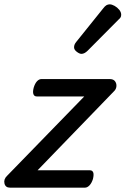

<svg xmlns="http://www.w3.org/2000/svg" viewBox="-35 -864 578 884"><path d="M11 0Q-10 0 -14.5 -19.5Q-19 -39 -2 -55L353 -420H134Q123 -420 119 -430Q115 -440 120 -460Q126 -480 135.5 -490Q145 -500 156 -500H470Q487 -500 494.5 -490Q502 -480 501 -467Q500 -454 491 -445L138 -80H379Q390 -80 394 -70.5Q398 -61 393 -40Q387 -21 377 -10.5Q367 0 356 0ZM340 -616Q331 -616 318.5 -625.5Q306 -635 306 -646Q306 -653 308.5 -659Q311 -665 316 -671L439 -824Q448 -836 455 -840Q462 -844 470 -844Q480 -844 492.5 -837Q505 -830 514 -819Q523 -808 523 -796Q523 -788 519.5 -783Q516 -778 510 -773L369 -631Q354 -616 340 -616Z"/></svg>

Font: Playwrite IN
Style: Regular
Weight: 400
Designer: Veronika Burian, José Scaglione
Foundry: TypeTogether
Version: Version 1.002